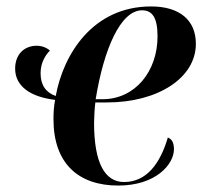

<svg xmlns="http://www.w3.org/2000/svg" viewBox="-20 -566 629 596"><path d="M347 10C464 10 520 -56 520 -103C520 -125 512 -135 501 -139C477 -58 435 -1 365 -1C306 -1 272 -59 272 -185C272 -201 274 -234 276 -248H312C470 -248 588 -324 588 -430C588 -504 537 -546 449 -546C269 -546 177 -399 153 -268C122 -279 106 -302 106 -339C106 -370 120 -394 135 -409C125 -418 110 -424 94 -424C55 -424 27 -397 27 -353C27 -298 75 -265 151 -256C147 -235 146 -215 146 -196C146 -57 225 10 347 10ZM298 -258H277C302 -413 354 -534 421 -534C453 -534 469 -511 469 -453C469 -345 400 -258 298 -258Z"/></svg>

Font: Noto Serif Display SemiCondensed SemiBold
Style: Italic
Weight: 600
Width: 4
Italic angle: -12°
Designer: Monotype Design Team
Foundry: Monotype Imaging Inc.
Version: Version 2.009